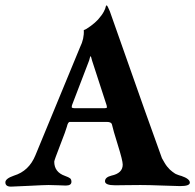

<svg xmlns="http://www.w3.org/2000/svg" viewBox="-23 -690 727 715"><path d="M374 -298 320 -464Q316 -481 314 -481Q313 -481 309 -465L245 -298L244 -291Q244 -287 258 -287H366Q375 -287 375 -290Q375 -295 374 -298ZM648 3Q633 3 582 1Q531 -1 500 -1Q473 -1 446 -0.5Q419 0 406 0Q368 0 368 -15Q368 -30 392 -36Q434 -45 434 -77Q434 -92 416 -149.5Q398 -207 394 -226Q392 -236 375 -236H237Q230 -236 226 -218Q223 -206 201 -149.5Q179 -93 179 -88Q179 -49 219 -35Q233 -30 238 -26Q243 -22 243 -13Q243 1 222 1Q217 1 195 0Q173 -1 158 -1Q142 -1 85.5 2Q29 5 18 5Q-3 5 -3 -11Q-3 -25 29 -36Q85 -53 109 -112L275 -514Q291 -546 289 -578Q297 -580 314.5 -593Q332 -606 342 -617Q357 -634 363.5 -646.5Q370 -659 370.5 -664Q371 -669 374 -670Q377 -670 386 -648Q547 -190 580 -101Q585 -92 590 -83.5Q595 -75 600 -69Q605 -63 609.5 -58.5Q614 -54 619 -50.5Q624 -47 627.5 -44.5Q631 -42 635.5 -40.5Q640 -39 642 -38Q644 -37 648 -36Q652 -35 652 -35Q684 -24 684 -10Q684 3 648 3Z"/></svg>

Font: EB Garamond 12
Style: Bold
Weight: 700
Version: Version 0.016